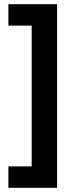

<svg xmlns="http://www.w3.org/2000/svg" viewBox="-20 -736 348 915"><path d="M20 57H131V-614H20V-716H252V159H20Z"/></svg>

Font: Noto Sans Bengali ExtraCondensed
Style: Bold
Weight: 700
Width: 2
Designer: Joana Ranito - Universal Thirst; Jelle Bosma - Monotype Design Team
Foundry: Universal Thirst ehf.
Version: Version 3.000; ttfautohint (v1.8.4.7-5d5b)